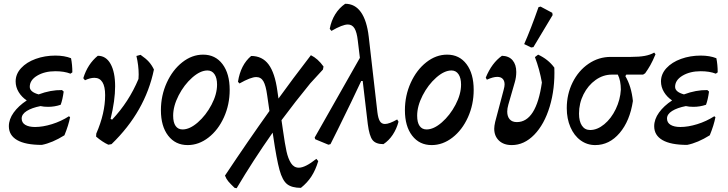

<svg xmlns="http://www.w3.org/2000/svg" viewBox="-20 -758 3865 1019"><path d="M138 -297Q138 -270 185 -257Q249 -281 309 -280L318 -272Q312 -228 302 -202Q270 -191 235 -191Q212 -191 195 -195Q149 -186 122 -169Q95 -152 95 -129Q95 -107 114 -95.5Q133 -84 166 -84Q207 -84 255.5 -99Q304 -114 346 -141L352 -136Q344 -94 322 -40Q258 0 202 11Q115 11 71 -14.5Q27 -40 27 -88Q27 -125 52.5 -160.5Q78 -196 122 -225Q95 -243 79 -269.5Q63 -296 63 -326Q63 -365 92 -396.5Q121 -428 169.5 -445.5Q218 -463 274 -463Q322 -463 357 -449Q364 -414 364 -374L354 -367Q321 -380 274 -380Q217 -380 177.5 -356.5Q138 -333 138 -297Z M797 -389Q751 -166 572 7L555 10Q524 -4 490 -33L491 -49Q538 -157 538 -253Q538 -299 523.5 -322Q509 -345 481 -345Q458 -345 431 -332L422 -343Q445 -418 499 -462Q543 -462 567 -418.5Q591 -375 591 -300Q591 -225 567 -127L575 -123Q664 -217 715 -339Q716 -346 716 -363Q716 -410 704 -461L726 -467Q755 -447 770.5 -429.5Q786 -412 797 -389Z M834 -173Q834 -251 865 -319Q896 -387 947.5 -427.5Q999 -468 1058 -468Q1123 -468 1161 -417.5Q1199 -367 1199 -281Q1199 -203 1168.5 -135.5Q1138 -68 1086.5 -28Q1035 12 976 12Q911 12 872.5 -38Q834 -88 834 -173ZM1132 -309Q1132 -344 1118.5 -364Q1105 -384 1081 -384Q1043 -384 1000 -346Q957 -308 928 -251.5Q899 -195 899 -144Q899 -108 912 -89.5Q925 -71 949 -71Q987 -71 1030 -108.5Q1073 -146 1102.5 -202Q1132 -258 1132 -309Z M1627 -316Q1546 -217 1474 -120L1482 -65Q1492 6 1500.5 45Q1509 84 1524.5 108Q1540 132 1566 132Q1600 132 1659 85L1669 97Q1655 144 1633 178Q1611 212 1577 239Q1529 239 1504 219.5Q1479 200 1463.5 144Q1448 88 1430 -35L1427 -54Q1323 94 1236 241L1225 239Q1203 218 1192 205Q1181 192 1174 174Q1295 -8 1410 -169L1398 -252Q1391 -304 1378 -326.5Q1365 -349 1340 -349Q1311 -349 1251 -315L1243 -324Q1257 -414 1313 -461Q1372 -461 1405.5 -416Q1439 -371 1452 -276L1458 -235Q1530 -335 1630 -465Q1667 -447 1697 -405L1694 -389Z M2095 -112Q2085 -74 2064.5 -43Q2044 -12 2015 7Q1974 7 1957 -15Q1940 -37 1932 -99L1905 -328H1897Q1852 -231 1774 -73L1734 7L1723 10L1653 -19L1650 -28Q1812 -312 1890 -451L1879 -542Q1874 -587 1861.5 -607.5Q1849 -628 1826 -628Q1798 -628 1739 -594L1730 -605Q1738 -648 1759 -682Q1780 -716 1812 -738Q1864 -738 1895.5 -693.5Q1927 -649 1937 -563L1983 -162Q1987 -130 1996 -115Q2005 -100 2023 -100Q2046 -100 2088 -124Z M2129 -173Q2129 -251 2160 -319Q2191 -387 2242.5 -427.5Q2294 -468 2353 -468Q2418 -468 2456 -417.5Q2494 -367 2494 -281Q2494 -203 2463.5 -135.5Q2433 -68 2381.5 -28Q2330 12 2271 12Q2206 12 2167.5 -38Q2129 -88 2129 -173ZM2427 -309Q2427 -344 2413.5 -364Q2400 -384 2376 -384Q2338 -384 2295 -346Q2252 -308 2223 -251.5Q2194 -195 2194 -144Q2194 -108 2207 -89.5Q2220 -71 2244 -71Q2282 -71 2325 -108.5Q2368 -146 2397.5 -202Q2427 -258 2427 -309Z M2603 -75Q2603 -89 2608 -111L2653 -281Q2658 -299 2658 -310Q2658 -329 2648 -339.5Q2638 -350 2619 -350Q2597 -350 2564 -335L2558 -346Q2590 -424 2644 -462Q2681 -461 2700.5 -438Q2720 -415 2720 -376Q2720 -348 2712 -321L2678 -203Q2672 -182 2672 -166Q2672 -140 2685 -125Q2698 -110 2723 -110Q2826 -110 2856 -320Q2844 -389 2819 -455L2836 -468Q2890 -443 2922 -399Q2926 -287 2897.5 -192.5Q2869 -98 2815.5 -43Q2762 12 2696 12Q2653 12 2628 -12Q2603 -36 2603 -75ZM2811 -508 2799 -506 2762 -524Q2797 -603 2838 -720L2849 -723L2911 -690L2913 -678Z M3459 -470Q3444 -434 3431.5 -412Q3419 -390 3404 -369L3393 -362H3304L3299 -354Q3331 -300 3339 -222Q3323 -116 3268.5 -52Q3214 12 3139 12Q3096 12 3061.5 -13Q3027 -38 3007.5 -83Q2988 -128 2988 -184Q2988 -258 3019 -320.5Q3050 -383 3103.5 -419.5Q3157 -456 3221 -456H3328Q3373 -456 3402.5 -461.5Q3432 -467 3452 -479ZM3259 -362H3227Q3181 -362 3141 -333.5Q3101 -305 3077 -257.5Q3053 -210 3053 -155Q3053 -114 3068.5 -91Q3084 -68 3112 -68Q3150 -68 3187 -98.5Q3224 -129 3248 -179Q3272 -229 3275 -282Q3275 -330 3259 -362Z M3563 -297Q3563 -270 3610 -257Q3674 -281 3734 -280L3743 -272Q3737 -228 3727 -202Q3695 -191 3660 -191Q3637 -191 3620 -195Q3574 -186 3547 -169Q3520 -152 3520 -129Q3520 -107 3539 -95.5Q3558 -84 3591 -84Q3632 -84 3680.5 -99Q3729 -114 3771 -141L3777 -136Q3769 -94 3747 -40Q3683 0 3627 11Q3540 11 3496 -14.5Q3452 -40 3452 -88Q3452 -125 3477.5 -160.5Q3503 -196 3547 -225Q3520 -243 3504 -269.5Q3488 -296 3488 -326Q3488 -365 3517 -396.5Q3546 -428 3594.5 -445.5Q3643 -463 3699 -463Q3747 -463 3782 -449Q3789 -414 3789 -374L3779 -367Q3746 -380 3699 -380Q3642 -380 3602.5 -356.5Q3563 -333 3563 -297Z"/></svg>

Font: Alegreya Medium
Style: Italic
Weight: 500
Italic angle: -7°
Designer: Juan Pablo del Peral
Foundry: Huerta Tipografica
Version: Version 2.008; ttfautohint (v1.8)